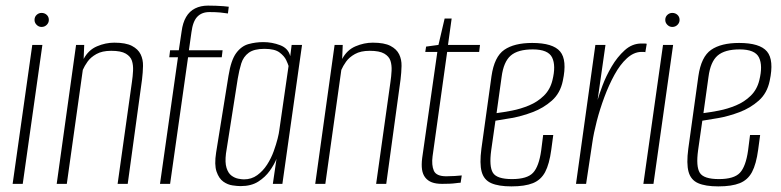

<svg xmlns="http://www.w3.org/2000/svg" viewBox="-20 -655 2783 684"><path d="M25 0 95 -495H131L61 0ZM128 -559Q118 -559 110.5 -566.5Q103 -574 103 -584Q103 -595 110.5 -602Q118 -609 128 -609Q139 -609 146.5 -602Q154 -595 154 -584Q154 -574 146.5 -566.5Q139 -559 128 -559Z M182 0 251 -495H280L278 -445Q295 -477 325.5 -490Q356 -503 387 -503Q428 -503 450 -491.5Q472 -480 481 -461.5Q490 -443 489.5 -420Q489 -397 486 -372L435 0H399L450 -363Q453 -383 454 -403Q455 -423 450 -438.5Q445 -454 428 -464Q411 -474 376 -474Q344 -474 323.5 -462.5Q303 -451 292 -435.5Q281 -420 275 -406L218 0Z M550 0 614 -451H583L586 -476H617L627 -543Q631 -574 643 -594.5Q655 -615 675 -625Q695 -635 721 -635Q735 -635 749 -634.5Q763 -634 776 -633Q789 -632 795 -631L792 -607Q780 -609 764.5 -610.5Q749 -612 726 -612Q699 -612 683 -595.5Q667 -579 662 -540L653 -476H773L770 -451H650L586 0Z M837 8Q826 8 808.5 5.5Q791 3 775.5 -8Q760 -19 751.5 -43.5Q743 -68 750 -112L794 -385Q803 -441 821.5 -466Q840 -491 865.5 -498Q891 -505 918 -505Q949 -505 978 -494Q1007 -483 1014 -455L1019 -495H1056L986 0H952L965 -89Q957 -69 941 -46.5Q925 -24 900 -8Q875 8 837 8ZM849 -16Q876 -16 896.5 -31Q917 -46 931.5 -68.5Q946 -91 955 -116Q964 -141 969 -161Q974 -181 975 -191L1008 -420Q1006 -427 999.5 -441Q993 -455 976 -468Q959 -481 922 -481Q885 -481 866 -467Q847 -453 839.5 -429Q832 -405 827 -375L785 -108Q781 -76 787 -57Q793 -38 804.5 -29.5Q816 -21 828.5 -18.5Q841 -16 849 -16Z M1103 0 1172 -495H1201L1199 -445Q1216 -477 1246.5 -490Q1277 -503 1308 -503Q1349 -503 1371 -491.5Q1393 -480 1402 -461.5Q1411 -443 1410.5 -420Q1410 -397 1407 -372L1356 0H1320L1371 -363Q1374 -383 1375 -403Q1376 -423 1371 -438.5Q1366 -454 1349 -464Q1332 -474 1297 -474Q1265 -474 1244.5 -462.5Q1224 -451 1213 -435.5Q1202 -420 1196 -406L1139 0Z M1555 0Q1533 0 1518.5 -5.5Q1504 -11 1495 -22.5Q1486 -34 1483.5 -51Q1481 -68 1484 -92L1538 -470H1495L1498 -489L1542 -495L1564 -589H1589L1576 -495H1690L1687 -470H1573L1521 -98Q1517 -67 1525.5 -47Q1534 -27 1570 -27Q1584 -27 1600 -28Q1616 -29 1625 -30L1621 -4Q1615 -4 1604.5 -2.5Q1594 -1 1581 -0.5Q1568 0 1555 0Z M1802 9Q1756 9 1730 -2.5Q1704 -14 1696 -43Q1688 -72 1695 -125L1731 -384Q1741 -453 1776.5 -477.5Q1812 -502 1876 -502Q1950 -502 1975.5 -471.5Q2001 -441 1985 -367Q1976 -323 1946 -296.5Q1916 -270 1877.5 -255.5Q1839 -241 1802.5 -234.5Q1766 -228 1745 -225L1730 -120Q1722 -62 1736 -39.5Q1750 -17 1804 -17Q1858 -17 1879 -39.5Q1900 -62 1908 -119L1915 -174H1951L1944 -122Q1937 -70 1922 -42Q1907 -14 1878.5 -2.5Q1850 9 1802 9ZM1749 -252Q1773 -255 1804 -261Q1835 -267 1865 -279.5Q1895 -292 1917.5 -314Q1940 -336 1948 -369Q1961 -421 1947 -450Q1933 -479 1878 -479Q1825 -479 1799.5 -457Q1774 -435 1767 -381Z M2032 0 2101 -495H2137L2109 -299Q2114 -317 2126.5 -350.5Q2139 -384 2159 -418Q2179 -452 2205.5 -476Q2232 -500 2265 -500Q2269 -500 2275 -500Q2281 -500 2284 -499L2279 -469Q2277 -470 2272.5 -470Q2268 -470 2263 -470Q2237 -469 2213 -447Q2189 -425 2169 -388.5Q2149 -352 2133 -309Q2117 -266 2106 -223.5Q2095 -181 2090 -146L2068 0Z M2272 0 2342 -495H2378L2308 0ZM2375 -559Q2365 -559 2357.5 -566.5Q2350 -574 2350 -584Q2350 -595 2357.5 -602Q2365 -609 2375 -609Q2386 -609 2393.5 -602Q2401 -595 2401 -584Q2401 -574 2393.5 -566.5Q2386 -559 2375 -559Z M2539 9Q2493 9 2467 -2.5Q2441 -14 2433 -43Q2425 -72 2432 -125L2468 -384Q2478 -453 2513.5 -477.5Q2549 -502 2613 -502Q2687 -502 2712.5 -471.5Q2738 -441 2722 -367Q2713 -323 2683 -296.5Q2653 -270 2614.5 -255.5Q2576 -241 2539.5 -234.5Q2503 -228 2482 -225L2467 -120Q2459 -62 2473 -39.5Q2487 -17 2541 -17Q2595 -17 2616 -39.5Q2637 -62 2645 -119L2652 -174H2688L2681 -122Q2674 -70 2659 -42Q2644 -14 2615.5 -2.5Q2587 9 2539 9ZM2486 -252Q2510 -255 2541 -261Q2572 -267 2602 -279.5Q2632 -292 2654.5 -314Q2677 -336 2685 -369Q2698 -421 2684 -450Q2670 -479 2615 -479Q2562 -479 2536.5 -457Q2511 -435 2504 -381Z"/></svg>

Font: Alumni Sans ExtraLight
Style: Italic
Weight: 250
Italic angle: -8°
Version: Version 1.016